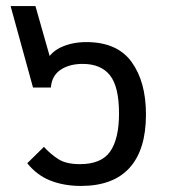

<svg xmlns="http://www.w3.org/2000/svg" viewBox="-20 -604 560 634"><path d="M247 10Q192 10 147 -7.5Q102 -25 70 -65L125 -119Q148 -94 173.5 -78Q199 -62 244 -62Q315 -62 344 -104Q373 -146 373 -229Q373 -318 343 -355.5Q313 -393 253 -393Q209 -393 180 -373.5Q151 -354 148 -315H89L15 -584H97L153 -387H125Q142 -429 179.5 -447Q217 -465 265 -465Q367 -465 414.5 -399.5Q462 -334 462 -226Q462 -110 408 -50Q354 10 247 10Z"/></svg>

Font: Noto Sans Thai
Style: Regular
Weight: 400
Designer: Monotype Design Team
Foundry: Monotype Imaging Inc.
Version: Version 2.001